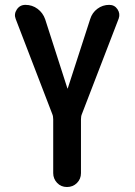

<svg xmlns="http://www.w3.org/2000/svg" viewBox="-20 -750 540 770"><path d="M189.5 -293 43 -673.8Q35.2 -693.4 47.4 -711.9Q59.6 -730.5 82 -730.5Q109.4 -730.5 130.9 -714.4Q152.3 -698.2 161.1 -672.9L250 -396.5Q250 -395.5 251 -395Q252 -394.5 252 -396.5L341.8 -673.8Q349.6 -699.2 370.6 -714.8Q391.6 -730.5 418 -730.5Q439.5 -730.5 451.2 -712.9Q462.9 -695.3 456.1 -675.8L308.6 -293Q304.7 -284.2 304.7 -271.5V-55.7Q304.7 -32.2 288.6 -16.1Q272.5 0 248.5 0Q224.6 0 209 -16.6Q193.4 -33.2 193.4 -55.7V-271.5Q193.4 -284.2 189.5 -293Z"/></svg>

Font: Rounded-X Mgen+ 2m medium
Style: Regular
Weight: 500
Designer: [Source Han Sans]
Ryoko NISHIZUKA  (kana & ideographs); Paul D. Hunt (Latin, Greek & Cyrillic); Wenlong ZHANG  (bopomofo
Version: Version 1.059.20150602